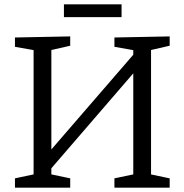

<svg xmlns="http://www.w3.org/2000/svg" viewBox="-20 -866 851 886"><path d="M49 0V-43L148 -64L135 -46V-651L151 -632L49 -650V-693L304 -698V-655L203 -632L217 -651V-155L202 -159L605 -625L595 -601V-651L610 -632L508 -650V-693L763 -698V-655L663 -632L677 -651V-46L663 -64L763 -43V0H508V-43L608 -64L595 -46V-551L610 -545L208 -79L217 -102V-46L204 -64L304 -43V0ZM541 -846V-787H275V-846Z"/></svg>

Font: Pack4
Style: Regular
Weight: 400
Version: Version 2.002